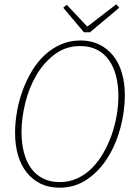

<svg xmlns="http://www.w3.org/2000/svg" viewBox="-20 -860 640 892"><path d="M256 12Q206 12 168 -7Q130 -26 103.5 -59.5Q77 -93 63.5 -139.5Q50 -186 50 -242Q50 -291 59 -342Q68 -393 85.5 -440.5Q103 -488 128.5 -530.5Q154 -573 188 -604.5Q222 -636 263.5 -654Q305 -672 354 -672Q403 -672 441.5 -653Q480 -634 506.5 -600.5Q533 -567 546.5 -520Q560 -473 560 -418Q560 -344 540 -268Q520 -192 481.5 -129.5Q443 -67 386 -27.5Q329 12 256 12ZM258 -14Q302 -14 339.5 -31.5Q377 -49 407 -79Q437 -109 460 -149Q483 -189 498.5 -233Q514 -277 522 -323.5Q530 -370 530 -414Q530 -465 519 -507.5Q508 -550 486 -581Q464 -612 430.5 -629Q397 -646 352 -646Q286 -646 235 -608Q184 -570 149.5 -511.5Q115 -453 97.5 -382Q80 -311 80 -246Q80 -195 91 -152.5Q102 -110 124 -79Q146 -48 179.5 -31Q213 -14 258 -14ZM370 -710 274 -824 290 -838 384 -738H388L520 -840L534 -824L398 -710Z"/></svg>

Font: Source Code Pro ExtraLight
Style: Italic
Weight: 200
Italic angle: -11°
Monospace: yes
Designer: Paul D. Hunt, Teo Tuominen
Foundry: Adobe Systems Incorporated
Version: Version 1.050;PS 1.000;hotconv 16.6.51;makeotf.lib2.5.65220